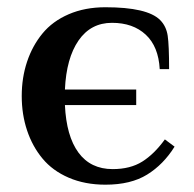

<svg xmlns="http://www.w3.org/2000/svg" viewBox="-20 -500 536 530"><path d="M271 9.8Q214.4 9.8 169.7 -9.5Q125 -28.8 97.2 -62.5Q69.3 -96.2 54.7 -140.1Q40 -184.1 40 -234.9Q40 -285.6 54.7 -329.6Q69.3 -373.5 97.2 -407.5Q125 -441.4 169.7 -460.7Q214.4 -480 271 -480Q386.7 -480 421.9 -444.8Q439 -427.7 442.9 -401.4Q446.8 -375 446.8 -309.1H420.9Q417.5 -371.6 382.3 -404.3Q347.2 -437 289.1 -437Q230.5 -437 196.8 -388.2Q163.1 -339.4 159.2 -252.9H356V-210H159.2Q163.1 -124.5 196.5 -78.9Q230 -33.2 291 -33.2Q339.8 -33.2 372.8 -54Q405.8 -74.7 435.1 -115.2L461.9 -95.2Q431.2 -45.9 386.2 -18.1Q341.3 9.8 271 9.8Z"/></svg>

Font: El Messiri SemiBold
Style: Regular
Weight: 600
Designer: Mohamed Gaber
Foundry: Kief Type Foundry
Version: Version 2.007;PS 002.007;hotconv 1.0.88;makeotf.lib2.5.64775